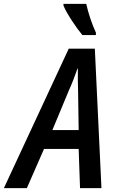

<svg xmlns="http://www.w3.org/2000/svg" viewBox="-79 -966 599 986"><path d="M344 -786H413L414 -797C391 -848 374 -900 364 -946H247V-937C265 -894 313 -823 344 -786ZM190 -298 274 -500C293 -542 307 -580 319 -614H321C320 -578 321 -537 322 -498L325 -298ZM-59 0H59L147 -201H325L332 0H442L408 -716H274Z"/></svg>

Font: Noto Sans Display SemiCondensed Medium
Style: Italic
Weight: 500
Width: 4
Italic angle: -12°
Designer: Monotype Design Team
Foundry: Monotype Imaging Inc.
Version: Version 1.900